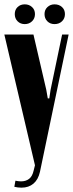

<svg xmlns="http://www.w3.org/2000/svg" viewBox="-30 -858 336 884"><path d="M183 -445 190 -405H197L203 -445L256 -699H286L154 -67Q146 -31 124 -12.5Q102 6 69 6Q52 6 36 2L41 -26Q55 -23 67 -23Q89 -23 104 -34.5Q119 -46 125 -73L131 -97L-10 -699H124ZM38 -793Q38 -813 51 -825.5Q64 -838 84 -838Q104 -838 117.5 -825.5Q131 -813 131 -793Q131 -773 117.5 -760Q104 -747 84 -747Q64 -747 51 -760Q38 -773 38 -793ZM175 -793Q175 -813 188.5 -825.5Q202 -838 221 -838Q242 -838 255.5 -825.5Q269 -813 269 -793Q269 -773 255.5 -760Q242 -747 221 -747Q201 -747 188 -760Q175 -773 175 -793Z"/></svg>

Font: Moniqa Black Heading
Style: Regular
Weight: 900
Designer: Rajesh Rajput
Foundry: Rajesh Rajput
Version: Version 1.000